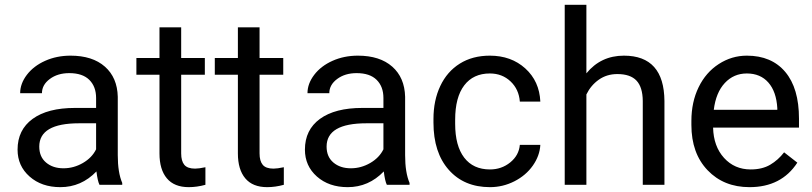

<svg xmlns="http://www.w3.org/2000/svg" viewBox="-20 -770 3385 800"><path d="M394.5 0Q386.7 -15.6 381.8 -55.7Q318.8 9.8 231.4 9.8Q153.3 9.8 103.3 -34.4Q53.2 -78.6 53.2 -146.5Q53.2 -229 116 -274.7Q178.7 -320.3 292.5 -320.3H380.4V-361.8Q380.4 -409.2 352.1 -437.3Q323.7 -465.3 268.6 -465.3Q220.2 -465.3 187.5 -440.9Q154.8 -416.5 154.8 -381.8H64Q64 -421.4 92 -458.3Q120.1 -495.1 168.2 -516.6Q216.3 -538.1 273.9 -538.1Q365.2 -538.1 417 -492.4Q468.8 -446.8 470.7 -366.7V-123.5Q470.7 -50.8 489.3 -7.8V0ZM244.6 -68.8Q287.1 -68.8 325.2 -90.8Q363.3 -112.8 380.4 -147.9V-256.3H309.6Q143.6 -256.3 143.6 -159.2Q143.6 -116.7 171.9 -92.8Q200.2 -68.8 244.6 -68.8Z M734.9 -656.2V-528.3H833.5V-458.5H734.9V-130.9Q734.9 -99.1 748 -83.3Q761.2 -67.4 793 -67.4Q808.6 -67.4 835.9 -73.2V0Q800.3 9.8 766.6 9.8Q706.1 9.8 675.3 -26.9Q644.5 -63.5 644.5 -130.9V-458.5H548.3V-528.3H644.5V-656.2Z M1061.5 -656.2V-528.3H1160.2V-458.5H1061.5V-130.9Q1061.5 -99.1 1074.7 -83.3Q1087.9 -67.4 1119.6 -67.4Q1135.3 -67.4 1162.6 -73.2V0Q1127 9.8 1093.3 9.8Q1032.7 9.8 1002 -26.9Q971.2 -63.5 971.2 -130.9V-458.5H875V-528.3H971.2V-656.2Z M1591.8 0Q1584 -15.6 1579.1 -55.7Q1516.1 9.8 1428.7 9.8Q1350.6 9.8 1300.5 -34.4Q1250.5 -78.6 1250.5 -146.5Q1250.5 -229 1313.2 -274.7Q1376 -320.3 1489.7 -320.3H1577.6V-361.8Q1577.6 -409.2 1549.3 -437.3Q1521 -465.3 1465.8 -465.3Q1417.5 -465.3 1384.8 -440.9Q1352.1 -416.5 1352.1 -381.8H1261.2Q1261.2 -421.4 1289.3 -458.3Q1317.4 -495.1 1365.5 -516.6Q1413.6 -538.1 1471.2 -538.1Q1562.5 -538.1 1614.3 -492.4Q1666 -446.8 1668 -366.7V-123.5Q1668 -50.8 1686.5 -7.8V0ZM1441.9 -68.8Q1484.4 -68.8 1522.5 -90.8Q1560.5 -112.8 1577.6 -147.9V-256.3H1506.8Q1340.8 -256.3 1340.8 -159.2Q1340.8 -116.7 1369.1 -92.8Q1397.5 -68.8 1441.9 -68.8Z M2021.5 -64Q2069.8 -64 2106 -93.3Q2142.1 -122.6 2146 -166.5H2231.4Q2229 -121.1 2200.2 -80.1Q2171.4 -39.1 2123.3 -14.6Q2075.2 9.8 2021.5 9.8Q1913.6 9.8 1849.9 -62.3Q1786.1 -134.3 1786.1 -259.3V-274.4Q1786.1 -351.6 1814.5 -411.6Q1842.8 -471.7 1895.8 -504.9Q1948.7 -538.1 2021 -538.1Q2109.9 -538.1 2168.7 -484.9Q2227.5 -431.6 2231.4 -346.7H2146Q2142.1 -397.9 2107.2 -430.9Q2072.3 -463.9 2021 -463.9Q1952.1 -463.9 1914.3 -414.3Q1876.5 -364.7 1876.5 -271V-253.9Q1876.5 -162.6 1914.1 -113.3Q1951.7 -64 2021.5 -64Z M2423.3 -464.4Q2483.4 -538.1 2579.6 -538.1Q2747.1 -538.1 2748.5 -349.1V0H2658.2V-349.6Q2657.7 -406.7 2632.1 -434.1Q2606.4 -461.4 2552.2 -461.4Q2508.3 -461.4 2475.1 -438Q2441.9 -414.6 2423.3 -376.5V0H2333V-750H2423.3Z M3103 9.8Q2995.6 9.8 2928.2 -60.8Q2860.8 -131.3 2860.8 -249.5V-266.1Q2860.8 -344.7 2890.9 -406.5Q2920.9 -468.3 2974.9 -503.2Q3028.8 -538.1 3091.8 -538.1Q3194.8 -538.1 3252 -470.2Q3309.1 -402.3 3309.1 -275.9V-238.3H2951.2Q2953.1 -160.2 2996.8 -112.1Q3040.5 -64 3107.9 -64Q3155.8 -64 3189 -83.5Q3222.2 -103 3247.1 -135.3L3302.2 -92.3Q3235.8 9.8 3103 9.8ZM3091.8 -463.9Q3037.1 -463.9 3000 -424.1Q2962.9 -384.3 2954.1 -312.5H3218.8V-319.3Q3214.8 -388.2 3181.6 -426Q3148.4 -463.9 3091.8 -463.9Z"/></svg>

Font: Vazir FD-UI
Style: Regular-FD-UI
Weight: 400
Designer: Saber Rastikerdar
Foundry: Saber Rastikerdar
Version: Version 30.1.0